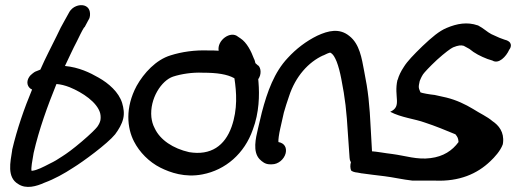

<svg xmlns="http://www.w3.org/2000/svg" viewBox="-20 -662 1994 742"><path d="M27 -81C20 -36 6 23 50 49C81 70 121 58 152 44C190 30 228 9 263 -14C299 -36 395 -106 425 -143C439 -162 451 -182 456 -203C461 -223 458 -244 452 -264C439 -306 400 -340 361 -362C328 -381 285 -402 231 -407C247 -440 261 -472 277 -502C287 -522 295 -540 305 -556L307 -557L323 -587L324 -588C328 -596 329 -607 327 -617C321 -644 293 -646 274 -638C264 -634 253 -626 246 -612L231 -585C220 -566 209 -545 199 -523C179 -482 156 -439 136 -393L116 -385C113 -384 96 -371 93 -365C79 -344 87 -323 104 -316C74 -244 46 -164 27 -83ZM102 -2C99 -10 105 -43 110 -71C131 -163 164 -253 198 -337H201C214 -336 231 -332 249 -325C300 -304 355 -267 367 -225C370 -213 369 -203 368 -197C366 -189 363 -182 356 -172C349 -163 329 -143 296 -115C262 -86 237 -68 221 -58C203 -46 190 -38 173 -30C146 -16 123 -4 104 -2Z M978 -409H977L967 -418C966 -423 964 -431 961 -436C951 -463 934 -498 909 -514L900 -520C871 -545 818 -506 825 -466C813 -467 800 -467 786 -467C733 -469 683 -462 639 -448C583 -431 536 -380 508 -330C463 -246 471 -167 498 -115C519 -74 556 -36 600 -14C638 5 695 25 762 12C852 -5 925 -69 957 -161C982 -227 983 -295 979 -344L978 -356C991 -374 989 -399 978 -409ZM649 -366C680 -376 723 -383 764 -381H765C819 -381 858 -375 885 -360L886 -359C894 -306 899 -240 875 -172C849 -99 795 -60 711 -74C649 -88 599 -121 578 -166C570 -181 567 -194 565 -209C558 -281 604 -351 649 -366Z M983 -47C993 -37 1005 -27 1023 -27H1031C1055 -27 1078 -46 1084 -70C1089 -92 1079 -109 1056 -113C1055 -121 1058 -143 1063 -165L1077 -227C1083 -247 1089 -268 1097 -290C1122 -367 1172 -422 1229 -448H1230C1255 -460 1256 -461 1263 -454C1268 -450 1274 -441 1281 -424C1288 -406 1294 -383 1299 -357C1314 -280 1319 -237 1325 -138L1331 -52C1333 -3 1417 -19 1419 -70L1418 -71L1413 -160C1408 -262 1403 -309 1387 -389C1378 -436 1370 -492 1330 -523C1292 -554 1249 -544 1206 -524C1163 -503 1124 -473 1092 -438C1040 -383 1013 -308 992 -228L977 -165C968 -127 956 -76 983 -47Z M1661 36C1755 40 1824 10 1875 -39C1891 -54 1914 -79 1923 -104L1924 -110C1929 -152 1907 -178 1883 -194C1862 -212 1836 -223 1808 -241C1778 -259 1745 -275 1705 -285L1660 -295C1640 -297 1612 -302 1605 -305C1598 -322 1596 -323 1602 -349C1605 -356 1608 -364 1615 -375C1620 -382 1639 -403 1669 -431C1699 -458 1722 -475 1731 -479C1751 -487 1761 -488 1772 -485L1794 -473C1814 -456 1838 -444 1864 -434L1883 -428C1907 -413 1936 -443 1948 -470C1957 -481 1961 -502 1929 -509L1910 -516C1899 -521 1887 -526 1879 -530C1863 -538 1850 -552 1827 -564H1826C1786 -578 1746 -571 1706 -554C1677 -542 1649 -518 1613 -484C1578 -450 1554 -425 1541 -404C1529 -386 1521 -369 1517 -354L1516 -353C1501 -288 1535 -251 1488 -230C1532 -207 1582 -203 1623 -188C1660 -176 1704 -158 1740 -143C1749 -132 1751 -127 1752 -113C1728 -80 1693 -57 1644 -51C1592 -44 1548 -60 1495 -67C1467 -70 1440 -76 1410 -78L1392 -80C1387 -81 1368 -74 1360 -67C1334 -50 1330 -20 1337 -3C1342 1 1350 4 1362 5L1378 8H1379C1405 11 1435 16 1466 19C1499 23 1537 32 1574 36Z"/></svg>

Font: Stray Cat
Style: BlkObl
Weight: 900
Version: Version 1.0